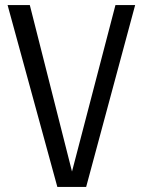

<svg xmlns="http://www.w3.org/2000/svg" viewBox="-20 -740 565 760"><path d="M515 -720 321 0H207L10 -720H98L265 -61L437 -720Z"/></svg>

Font: Carrois Gothic SC
Style: Regular
Weight: 400
Designer: Ralph du Carrois
Foundry: Ralph du Carrois
Version: Version 1.001